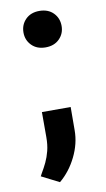

<svg xmlns="http://www.w3.org/2000/svg" viewBox="-85 -589 452 816"><g transform="rotate(-10 141.5 -181.0)"><path d="M145.5 -547.4Q183.1 -547.4 205.6 -524.7Q228 -502 228 -468.3Q228 -435.5 205.6 -412.8Q183.1 -390.1 145.5 -390.1Q108.4 -390.1 85.9 -412.8Q63.5 -435.5 63.5 -468.3Q63.5 -502 85.9 -524.7Q108.4 -547.4 145.5 -547.4ZM205.6 -22Q205.6 35.2 178.2 91.1Q150.9 147 106 184.6L29.8 146Q33.2 139.6 36.6 133.3Q48.3 113.8 58.6 92.3Q68.8 70.8 75.4 44.9Q82 19 82 -14.2V-122.1H206.1Z"/></g></svg>

Font: Robert Sans Black
Style: Regular
Weight: 900
Designer: Christian Robertson (extended by Adam Twardoch)
Foundry: Google
Version: Version 12.135;April 2, 2019;FontCreator 11.5.0.2425 64-bit;